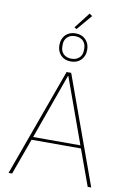

<svg xmlns="http://www.w3.org/2000/svg" viewBox="-113 -1158 827 1225"><g transform="rotate(10 300.0 -545.5)"><path d="M299.8 -979 285.2 -987.8 365.2 -1090.8 383.8 -1078.1ZM210 -859.9Q210 -900.9 234.6 -926Q259.3 -951.2 299.8 -951.2Q340.3 -951.2 365.2 -925.8Q390.1 -900.4 390.1 -859.9Q390.1 -819.3 365.2 -794.2Q340.3 -769 299.8 -769Q259.3 -769 234.6 -794.2Q210 -819.3 210 -859.9ZM370.1 -855V-865.2Q370.1 -896 351.1 -914.6Q332 -933.1 299.8 -933.1Q267.6 -933.1 248.8 -914.6Q230 -896 230 -865.2V-855Q230 -824.2 248.8 -805.7Q267.6 -787.1 299.8 -787.1Q332 -787.1 351.1 -805.7Q370.1 -824.2 370.1 -855ZM32.2 0 285.2 -698.2H314.9L567.9 0H544.9L460 -233.9H140.1L55.2 0ZM147 -252.9H453.1L300.8 -674.8H297.9Z"/></g></svg>

Font: Anuphan Thin
Style: Regular
Weight: 250
Designer: Mike Abbink, Paul van der Laan, Pieter van Rosmalen, Mint Tantisuwanna
Foundry: Bold Monday; Cadson Demak
Version: Version 3.002;hotconv 1.0.109;makeotfexe 2.5.65596